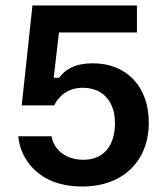

<svg xmlns="http://www.w3.org/2000/svg" viewBox="-20 -670 607 700"><path d="M280 10C430 10 522.5 -84.2 522.5 -223.3C522.5 -352.5 443.3 -439.2 318.3 -439.2C254.2 -439.2 218.3 -417.5 195.8 -386.7H175.8L195 -551.7H479.2V-650H98.3L59.2 -285.8H177.5C190 -311.7 220.8 -350 281.7 -350C354.2 -350 399.2 -300.8 399.2 -220.8C399.2 -144.2 362.5 -87.5 284.2 -87.5C209.2 -87.5 172.5 -135.8 168.3 -173.3H46.7C52.5 -98.3 113.3 10 280 10Z"/></svg>

Font: Familjen Grotesk SemiBold
Style: Regular
Weight: 600
Designer: Anders Wikstroem, Jonas Baeckman, Matilda Gysing, Kristian Moeller
Foundry: Familjen STHLM AB
Version: Version 2.000